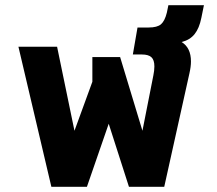

<svg xmlns="http://www.w3.org/2000/svg" viewBox="-20 -720 838 740"><path d="M51 -540H200L267 -216L336 -405V-500H443L529 -216L571 -429Q575 -448 575 -464Q575 -489 563.5 -499.5Q552 -510 527 -510H492L510 -614H553Q586 -614 600.5 -626.5Q615 -639 623 -671L629 -700H766L756 -651Q748 -611 730 -588.5Q712 -566 680 -558Q716 -536 716 -483Q716 -463 710 -437L613 0H477L399 -243L315 0H178Z"/></svg>

Font: Kanit SemiBold
Style: Regular
Weight: 600
Designer: Katatrad Team
Foundry: CadsonDemak
Version: Version 1.030